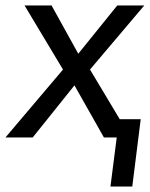

<svg xmlns="http://www.w3.org/2000/svg" viewBox="-47 -504 549 704"><path d="M438 180 469 -67H392L283 -249L482 -484H383L240 -307L142 -484H43L184 -249L-27 0H73L226 -191L334 0H381L358 180Z"/></svg>

Font: Gamestation Display
Style: Italic
Weight: 400
Designer: Jonas Hecksher
Foundry: Jonas Hecksher, Playtypeª, e-types AS
Version: Version 1.003